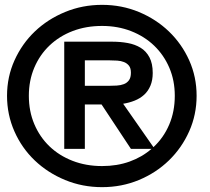

<svg xmlns="http://www.w3.org/2000/svg" viewBox="-20 -757 865 792"><path d="M330 -508V-403H429Q445 -403 461.5 -404Q478 -405 491 -410Q504 -415 512 -426Q520 -437 520 -457Q520 -476 512 -486Q504 -496 491.5 -501Q479 -506 463.5 -507Q448 -508 433 -508ZM401 -650Q335 -650 280 -629Q225 -608 184.5 -569.5Q144 -531 121.5 -478Q99 -425 99 -362Q99 -298 121.5 -245Q144 -192 184 -153.5Q224 -115 279.5 -93.5Q335 -72 401 -72Q463 -72 514.5 -90.5Q566 -109 605 -143H520L399 -326H330V-143H245V-585H445Q477 -585 507 -579.5Q537 -574 560 -560Q583 -546 596.5 -520.5Q610 -495 610 -456Q610 -426 600.5 -403.5Q591 -381 574.5 -366Q558 -351 535.5 -342Q513 -333 488 -329L613 -150Q655 -189 678 -243Q701 -297 701 -362Q701 -425 678.5 -477.5Q656 -530 616 -568.5Q576 -607 521 -628.5Q466 -650 401 -650ZM401 15Q320 15 248.5 -14.5Q177 -44 123.5 -95Q70 -146 39.5 -215Q9 -284 9 -362Q9 -440 40 -508.5Q71 -577 124 -627.5Q177 -678 248.5 -707.5Q320 -737 401 -737Q482 -737 553 -707.5Q624 -678 677 -627Q730 -576 760.5 -508Q791 -440 791 -362Q791 -284 760.5 -215.5Q730 -147 677 -95.5Q624 -44 553 -14.5Q482 15 401 15Z"/></svg>

Font: Gen
Style: Regular
Weight: 400
Version: Version 1.000;PS 001.001;hotconv 1.0.56